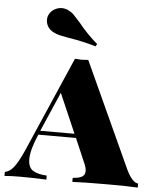

<svg xmlns="http://www.w3.org/2000/svg" viewBox="-75 -901 777 950"><g transform="rotate(5 314.0 -426.0)"><path d="M645 -20V0Q594 -3 498 -3Q377 -3 320 0V-20Q351 -22 366 -30.5Q381 -39 381 -59Q381 -77 368 -104L319 -218H132Q98 -140 98 -93Q98 -53 122 -37.5Q146 -22 191 -20V0Q116 -3 60 -3Q13 -3 -17 0V-20Q7 -24 27.5 -50Q48 -76 75 -137L280 -608Q302 -606 313 -606Q324 -606 346 -608L586 -84Q616 -22 645 -20ZM310 -238 225 -434 140 -238ZM287 -789Q331 -734 383 -690L376 -678Q313 -697 242 -708Q213 -713 196 -717Q179 -721 163 -729Q145 -738 135 -754Q125 -770 125 -788Q125 -802 131 -814Q140 -832 157.5 -842Q175 -852 194 -852Q209 -852 225 -845Q242 -837 254 -825Q266 -813 287 -789Z"/></g></svg>

Font: Playfair Display SC Black
Style: Regular
Weight: 900
Designer: Claus Eggers Sørensen
Foundry: Claus Eggers Sørensen
Version: Version 1.200; ttfautohint (v1.6)